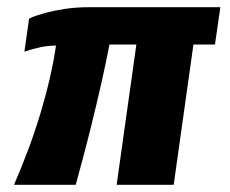

<svg xmlns="http://www.w3.org/2000/svg" viewBox="-20 -515 640 535"><path d="M19 0Q39 -46 58 -96.5Q77 -147 92.5 -198.5Q108 -250 119 -298Q130 -346 136 -388Q115 -388 93 -383.5Q71 -379 48 -371L61 -463Q70 -468 81.5 -471.5Q93 -475 106 -479Q128 -485 159.5 -490Q191 -495 233 -495H594L579 -391H519L464 0H305L360 -391H285Q275 -339 262 -281.5Q249 -224 235.5 -169.5Q222 -115 210 -70.5Q198 -26 191 0Z"/></svg>

Font: Alumni Sans Black
Style: Italic
Weight: 900
Italic angle: -8°
Version: Version 1.016